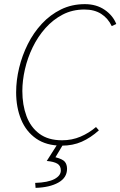

<svg xmlns="http://www.w3.org/2000/svg" viewBox="-20 -692 582 928"><path d="M278 12Q204 12 155 -22Q106 -56 82 -114.5Q58 -173 58 -246Q58 -304 72.5 -364Q87 -424 114.5 -479Q142 -534 182.5 -577.5Q223 -621 275 -646.5Q327 -672 390 -672Q446 -672 486 -644.5Q526 -617 542 -576L520 -566Q502 -604 469 -625Q436 -646 388 -646Q330 -646 283 -621.5Q236 -597 199.5 -556Q163 -515 138 -463.5Q113 -412 100.5 -357Q88 -302 88 -252Q88 -185 108 -131Q128 -77 170.5 -45.5Q213 -14 280 -14Q328 -14 369 -31.5Q410 -49 444 -78L458 -62Q418 -26 375 -7Q332 12 278 12ZM152 216 150 192Q212 190 243 173.5Q274 157 274 132Q274 109 257 99Q240 89 206 86L262 -2H290L248 68Q283 77 293.5 90Q304 103 304 124Q304 167 262 190.5Q220 214 152 216Z"/></svg>

Font: Source Sans 3 ExtraLight
Style: Italic
Weight: 250
Italic angle: -11°
Designer: Paul D. Hunt
Foundry: Adobe
Version: Version 3.046;hotconv 1.0.118;makeotfexe 2.5.65603